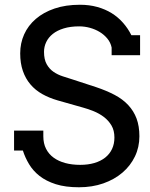

<svg xmlns="http://www.w3.org/2000/svg" viewBox="-20 -771 631 807"><path d="M449.2 -571.3Q444.8 -592.3 431.4 -608.6Q418 -625 399.2 -636.5Q380.4 -647.9 357.9 -654.1Q335.4 -660.2 313 -660.2Q275.9 -660.2 248 -651.6Q220.2 -643.1 201.9 -628.4Q183.6 -613.8 174.3 -594.2Q165 -574.7 165 -553.2Q165 -521 176.3 -501Q187.5 -481 205.1 -469Q222.7 -457 243.9 -450.2Q265.1 -443.4 285.2 -437L383.8 -404.8Q427.7 -390.1 461.9 -372.1Q496.1 -354 519 -329.3Q542 -304.7 554 -272.7Q565.9 -240.7 565.9 -198.2Q565.9 -152.3 547.1 -113.3Q528.3 -74.2 494.6 -45.4Q460.9 -16.6 414.3 -0.2Q367.7 16.1 312 16.1Q254.9 16.1 214.4 3.2Q173.8 -9.8 146.2 -31.5Q118.7 -53.2 102.1 -81.1Q85.4 -108.9 76.2 -138.2H39.1V-222.2H162.1V-198.2Q162.1 -168 173.6 -145.5Q185.1 -123 205.6 -108.2Q226.1 -93.3 254.4 -85.7Q282.7 -78.1 316.9 -78.1Q350.1 -78.1 376.7 -85.9Q403.3 -93.8 422.1 -108.6Q440.9 -123.5 450.9 -144.8Q460.9 -166 460.9 -192.9Q460.9 -222.7 448.5 -243.7Q436 -264.6 416.7 -279.3Q397.5 -293.9 374 -303.5Q350.6 -313 329.1 -318.8L222.2 -349.1Q186.5 -359.4 157.5 -375.7Q128.4 -392.1 107.9 -416.3Q87.4 -440.4 76.2 -472.7Q64.9 -504.9 64.9 -546.9Q64.9 -589.4 81.5 -626.5Q98.1 -663.6 130.4 -691.4Q162.6 -719.2 209.2 -735.1Q255.9 -751 315.9 -751Q355.5 -751 388.9 -741.7Q422.4 -732.4 449.5 -715.6Q476.6 -698.7 497.3 -675Q518.1 -651.4 532.2 -623H568.8V-539.1H449.2Z"/></svg>

Font: Twentytwelve Slab
Style: TwentytwelveSlab
Weight: 400
Designer: Domenico Catapano
Version: Version 1.00 2012